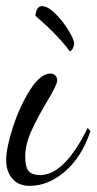

<svg xmlns="http://www.w3.org/2000/svg" viewBox="-25 -578 314 624"><path d="M-5 -58Q-5 -97 17.5 -166Q40 -235 73.5 -287Q107 -339 139 -339Q148 -339 154.5 -333Q161 -327 161 -317Q161 -303 129 -250Q96 -195 76.5 -151.5Q57 -108 57 -69Q57 -34 68.5 -21.5Q80 -9 106 -9Q184 -9 260 -162L269 -152Q241 -68 186.5 -21Q132 26 72 26Q35 26 15 2.5Q-5 -21 -5 -58ZM90 -527Q93 -558 112 -558Q130 -558 154.5 -534Q179 -510 197.5 -479.5Q216 -449 216 -437Q216 -431 212.5 -422.5Q209 -414 202 -411Q164 -463 90 -527Z"/></svg>

Font: Dancing Script
Style: Regular
Weight: 400
Designer: Pablo Impallari
Foundry: Pablo Impallari
Version: Version 2.000